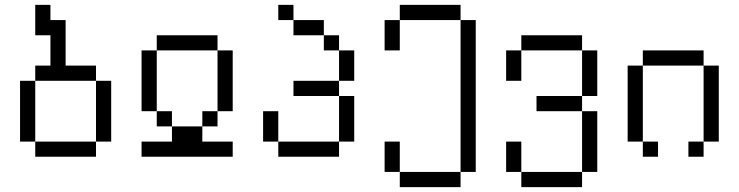

<svg xmlns="http://www.w3.org/2000/svg" viewBox="-20 -645 3040 790"><path d="M125 -62.5V0H375V-62.5ZM125 -62.5Q125 -62.5 125 -312.5H62.5Q62.5 -312.5 62.5 -62.5ZM375 -62.5H437.5Q437.5 -62.5 437.5 -312.5H375Q375 -312.5 375 -62.5ZM125 -312.5H375V-375H250V-562.5H187.5V-625H125Q125 -625 125 -500H187.5Q187.5 -500 187.5 -375H125Z M937.5 0V-62.5H812.5V-125H687.5V-62.5H562.5V0ZM687.5 -125V-187.5H625V-125ZM812.5 -125H875V-187.5H812.5ZM625 -187.5Q625 -187.5 625 -437.5H562.5Q562.5 -437.5 562.5 -187.5ZM875 -187.5H937.5Q937.5 -187.5 937.5 -437.5H875Q875 -437.5 875 -187.5ZM625 -437.5H875V-500H625Z M1125 -62.5V0H1375V-62.5ZM1125 -62.5Q1125 -62.5 1125 -187.5H1062.5Q1062.5 -187.5 1062.5 -62.5ZM1375 -62.5H1437.5V-250H1375ZM1375 -250V-312.5H1187.5V-250ZM1375 -312.5H1437.5Q1437.5 -312.5 1437.5 -437.5H1375Q1375 -437.5 1375 -312.5ZM1375 -437.5V-500H1312.5V-437.5ZM1312.5 -500V-562.5H1187.5V-500ZM1187.5 -562.5V-625H1125V-562.5Z M1625 62.5V125H1875V62.5ZM1625 62.5Q1625 62.5 1625 -62.5H1562.5Q1562.5 -62.5 1562.5 62.5ZM1875 62.5H1937.5Q1937.5 62.5 1937.5 -562.5H1875Q1875 -562.5 1875 62.5ZM1562.5 -562.5Q1562.5 -562.5 1562.5 -437.5H1625Q1625 -437.5 1625 -562.5ZM1625 -562.5H1875V-625H1625Z M2125 62.5V125H2375V62.5ZM2125 62.5Q2125 62.5 2125 -62.5H2062.5Q2062.5 -62.5 2062.5 62.5ZM2375 62.5H2437.5Q2437.5 62.5 2437.5 -187.5H2375Q2375 -187.5 2375 62.5ZM2375 -187.5V-250H2187.5V-187.5ZM2375 -250H2437.5V-437.5H2375ZM2062.5 -437.5Q2062.5 -437.5 2062.5 -312.5H2125Q2125 -312.5 2125 -437.5ZM2125 -437.5H2375V-500H2125Z M2687.5 0V-62.5H2625V0ZM2625 -62.5V-375H2562.5V-62.5ZM2875 -62.5H2812.5V0H2875ZM2875 -62.5H2937.5V-375H2875ZM2625 -375H2875V-437.5H2625Z"/></svg>

Font: UnifontExMono
Style: Regular
Weight: 500
Version: Version 15.0.06